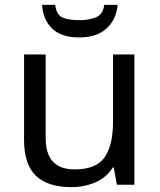

<svg xmlns="http://www.w3.org/2000/svg" viewBox="-20 -760 658 790"><path d="M533 -536V0H461L448 -71H444Q418 -29 372 -9.5Q326 10 274 10Q177 10 128 -36.5Q79 -83 79 -185V-536H168V-191Q168 -63 287 -63Q376 -63 410.5 -113Q445 -163 445 -257V-536ZM464 -740Q459 -680 418.5 -643Q378 -606 306 -606Q232 -606 194.5 -642.5Q157 -679 153 -740H207Q212 -699 237 -688Q262 -677 308 -677Q347 -677 375.5 -689Q404 -701 409 -740Z"/></svg>

Font: Noto Sans Old Hungarian
Style: Regular
Weight: 400
Designer: Monotype Design Team
Foundry: Monotype Imaging Inc.
Version: Version 2.005; ttfautohint (v1.8.4.7-5d5b)